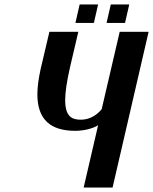

<svg xmlns="http://www.w3.org/2000/svg" viewBox="-20 -843 688 863"><path d="M478 -823 459 -740H542L561 -823ZM338 -823 319 -740H402L421 -823ZM437 -352C413 -323 380 -305 344 -305C306 -305 273 -316 273 -393C273 -428 280 -476 295 -542L332 -700H202L162 -530C153 -488 148 -450 148 -419C148 -304 209 -255 318 -255C355 -255 395 -264 421 -280L356 0H486L648 -700H518Z"/></svg>

Font: Pfennig
Style: BoldItalic
Weight: 700
Italic angle: -13°
Version: Version 20100423